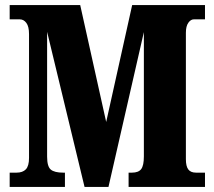

<svg xmlns="http://www.w3.org/2000/svg" viewBox="-20 -734 842 754"><path d="M18 -56H45Q69 -56 81.5 -69Q94 -82 94 -114V-600Q94 -630 83.5 -644Q73 -658 58 -658H18V-714H295L397 -255L499 -714H785V-658H741Q729 -658 719.5 -644.5Q710 -631 710 -605V-109Q710 -81 719.5 -68.5Q729 -56 750 -56H785V0H485V-56H498Q524 -56 534.5 -70Q545 -84 545 -120V-608L406 0H312L165 -609V-119Q165 -80 179.5 -68Q194 -56 228 -56H235V0H18Z"/></svg>

Font: Noto Serif CondBlack
Style: Regular
Weight: 900
Width: 3
Designer: Monotype Design Team
Foundry: Monotype Imaging Inc.
Version: Version 1.001